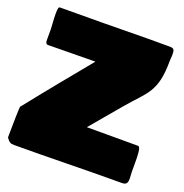

<svg xmlns="http://www.w3.org/2000/svg" viewBox="-134 -853 948 991"><g transform="rotate(20 340.5 -358.0)"><path d="M6.8 -7.8C23.4 13.7 28.3 17.6 50.8 17.6C241.2 17.6 429.7 11.7 621.1 11.7H632.8C659.2 11.7 669.9 7.8 669.9 -23.4C669.9 -36.1 668 -50.8 668 -60.5V-105.5C668 -147.5 668 -197.3 652.3 -197.3H371.1L512.7 -365.2C602 -471.3 656.2 -490.7 656.2 -665V-668C656.2 -672.9 658.2 -685.5 658.2 -697.3C658.2 -735.4 652.3 -734.4 617.2 -734.4H513.7C352.5 -732.4 188.4 -730.5 29.3 -730.5C21.5 -730.5 19.5 -718.8 19.5 -691.4C19.5 -662.1 23.4 -623 23.4 -609.4V-550.8C23.4 -539.1 24.4 -530.3 35.2 -527.3C124 -527.3 208 -530.3 296.9 -530.3L154.3 -356.4C58.6 -239.3 12.7 -178.7 11.7 -179.7C8.8 -179.7 6.8 -67.4 6.8 -23.4Z"/></g></svg>

Font: Bowlby One SC
Style: Regular
Weight: 400
Width: 1
Version: Version 1.2